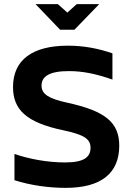

<svg xmlns="http://www.w3.org/2000/svg" viewBox="-20 -900 640 929"><path d="M524 -515V-642C453 -666 385 -679 308 -679C137 -679 43 -610 43 -479C43 -371 105 -307 289 -269C385 -248 418 -229 418 -185C418 -142 390 -114 295 -114C209 -114 120 -131 50 -155V-28C129 -3 216 9 298 9C472 9 557 -64 557 -195C557 -308 489 -363 306 -403C214 -423 181 -445 181 -486C181 -529 217 -556 313 -556C380 -556 444 -543 524 -515ZM152 -880 271 -756H340L460 -880H351L306 -839L260 -880Z"/></svg>

Font: LT Wave Mono Bold
Style: Regular
Weight: 700
Designer: Daniel Lyons
Version: Version 2.5 (Glyphs App)